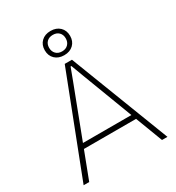

<svg xmlns="http://www.w3.org/2000/svg" viewBox="-221 -1089 1120 1222"><g transform="rotate(-30 339.0 -478.0)"><path d="M313 -729H366L647 0H607L377 -605L343 -696H337L303 -605L72 0H31ZM139 -235H539V-199H139ZM246 -867Q246 -907 271.5 -931.5Q297 -956 339 -956Q381 -956 406.5 -931.5Q432 -907 432 -867Q432 -827 406.5 -802.5Q381 -778 339 -778Q297 -778 271.5 -802.5Q246 -827 246 -867ZM400 -867Q400 -894 383.5 -910.5Q367 -927 339 -927Q311 -927 294.5 -910.5Q278 -894 278 -867Q278 -840 294.5 -823Q311 -806 339 -806Q367 -806 383.5 -823Q400 -840 400 -867Z"/></g></svg>

Font: Mona Sans VF XLt
Style: Regular
Weight: 200
Designer: Deni Anggara
Foundry: GitHub
Version: Version 2.000;Glyphs 3.2.3 (3260)